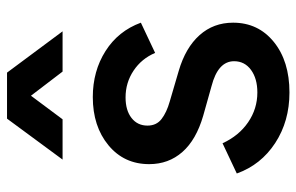

<svg xmlns="http://www.w3.org/2000/svg" viewBox="-170 -670 852 552"><g transform="rotate(-90 256.0 -394.0)"><path d="M73.2 -640.1 190.9 -799.8H323.2L441.9 -640.1H326.2L256.8 -731L189 -640.1ZM266.1 12.2Q183.6 12.2 120.8 -28.8Q58.1 -69.8 33.2 -139.2L120.1 -180.2Q141.6 -133.3 180.4 -106.7Q219.2 -80.1 266.1 -80.1Q306.2 -80.1 331.1 -98.4Q356 -116.7 356 -147Q356 -193.4 284.2 -211.9L199.2 -235.8Q129.9 -255.9 95 -295.7Q60.1 -335.4 60.1 -391.1Q60.1 -463.4 114.5 -508.3Q168.9 -553.2 252.9 -553.2Q327.6 -553.2 385.3 -516.6Q442.9 -480 466.8 -415L379.9 -374Q363.3 -413.1 328.9 -436Q294.4 -459 252 -459Q214.8 -459 192.9 -441.9Q170.9 -424.8 170.9 -396Q170.9 -370.1 189.9 -355.5Q209 -340.8 240.2 -332L328.1 -306.2Q395 -286.6 430.9 -246.3Q466.8 -206.1 466.8 -149.9Q466.8 -77.6 411.4 -32.7Q356 12.2 266.1 12.2Z"/></g></svg>

Font: Plus Jakarta Sans SemiBold
Style: Regular
Weight: 600
Designer: Gumpita Rahayu
Foundry: Tokotype
Version: Version 2.006